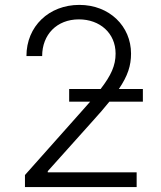

<svg xmlns="http://www.w3.org/2000/svg" viewBox="-20 -757 650 777"><path d="M81 0H533V-59.7H173.3V-64.3L353.7 -265.6C380.7 -295.5 403.8 -321.7 422.6 -345.5H558.2V-396.7H460.9C497.5 -450.6 510.3 -491.8 510.3 -540.1C510.3 -650.9 422.9 -737.2 301.1 -737.2C178.3 -737.2 87 -650.6 87 -530.2H150.6C150.6 -616.5 209.5 -678.6 299.4 -678.6C383.9 -678.6 447.8 -623.2 447.8 -540.1C447.8 -491.8 429.7 -452.1 387.1 -396.7H259.9V-345.5H344.8C336.6 -335.9 327.8 -326 318.5 -315.7L81 -48.7Z"/></svg>

Font: Karasuma Gothic
Style: Light
Weight: 300
Designer: Rasmus Andersson / Ryoko Nishizuka
Foundry: rsms
Version: Version 1.00